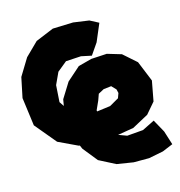

<svg xmlns="http://www.w3.org/2000/svg" viewBox="-98 -598 771 822"><g transform="rotate(-15 287.0 -187.0)"><path d="M299.8 -115.2 298.8 -120.1 316.4 -159.2 326.2 -186.5 351.6 -200.2 385.7 -204.1 404.3 -184.6 408.2 -168 400.4 -146.5 359.4 -123ZM403.3 -342.8 334 -338.9 274.4 -323.2 214.8 -270.5 172.9 -203.1 168 -174.8 154.3 -195.3 159.2 -269.5 183.6 -322.3 226.6 -357.4 293.9 -361.3 339.8 -351.6 374 -401.4 407.2 -479.5 368.2 -500 298.8 -509.8 208 -506.8 127.9 -473.6 70.3 -417 24.4 -341.8 5.9 -252.9 22.5 -127.9 100.6 -34.2 185.5 5.9 190.4 6.8 197.3 22.5 249 86.9 321.3 124 394.5 135.7H462.9L527.3 123L574.2 103.5L554.7 42L523.4 -14.6L468.8 12.7L397.5 18.6L360.4 4.9L430.7 -6.8L502.9 -45.9L543.9 -93.8L560.5 -182.6L523.4 -273.4L465.8 -324.2Z"/></g></svg>

Font: MaokenAssortedSans-Lite
Style: Lite
Weight: 400
Version: Version 1.400